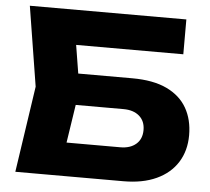

<svg xmlns="http://www.w3.org/2000/svg" viewBox="-53 -807 947 864"><g transform="rotate(5 421.0 -375.0)"><path d="M203.6 -465H535Q629.8 -465 691 -435.9Q752.2 -406.8 782.1 -354.5Q812 -302.2 812 -231.8Q812 -161.8 779.1 -109.5Q746.2 -57.2 684.2 -28.6Q622.2 0 535 0H47.2L105 -389.4L47.2 -750H754.2V-592.6H175.8L254.6 -688.4L302.4 -393.2L250.8 -55.6L171.6 -151H508Q553.2 -151 579.4 -173.9Q605.6 -196.8 605.6 -237.2Q605.6 -277.6 579.2 -300.5Q552.8 -323.4 507.6 -323.4H203.6Z"/></g></svg>

Font: Unbounded
Style: Regular
Weight: 400
Designer: Luke Prowse, Jean-Baptiste Morizot, Fátima Lázaro, Florian Runge
Foundry: NaN
Version: Version 1.701;gftools[0.9.28.dev5+ged2979d]